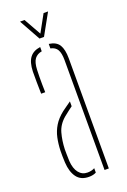

<svg xmlns="http://www.w3.org/2000/svg" viewBox="-145 -788 559 843"><g transform="rotate(-20 135.0 -367.0)"><path d="M40 -90Q39.5 -105 39 -118Q38.5 -131 39 -145Q40 -177 46 -205.2Q52 -233.5 67 -258.2Q82 -283 110 -305Q120 -312 130.5 -319.8Q141 -327.5 152 -335V-312.5Q143 -306 132.8 -298Q122.5 -290 110 -280Q79.5 -254 70 -219.5Q60.5 -185 59 -145Q59 -137 59.2 -121.5Q59.5 -106 60 -90Q62.5 -54 78 -34.5Q93.5 -15 118 -15Q138 -15 152 -23V-2.5Q138.5 5 118 5Q80 5 61.2 -20.8Q42.5 -46.5 40 -90ZM45 -410Q44.5 -437 44 -464.8Q43.5 -492.5 44 -514Q45.5 -557 61.8 -578.2Q78 -599.5 111 -604V-584Q89.5 -580.5 77.5 -565Q65.5 -549.5 64 -514Q63.5 -499.5 63.2 -482.2Q63 -465 63.2 -446.5Q63.5 -428 64 -410ZM192 0V-514Q192 -545.5 182.8 -562Q173.5 -578.5 151 -583V-604Q185 -599.5 198.5 -577.8Q212 -556 212 -514V0ZM121 -640 66 -739H87L132 -659L176 -739H197L142 -640Z"/></g></svg>

Font: Big Shoulders Stencil Display SC Thin
Style: Regular
Weight: 100
Designer: Patric King
Foundry: XO Type Co
Version: Version 2.001